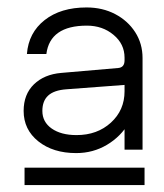

<svg xmlns="http://www.w3.org/2000/svg" viewBox="-20 -676 450 528"><path d="M47.5 -215V-167H377.5V-215ZM372 -516.5Q372 -556 351.8 -587.5Q331.5 -619 296.8 -637.2Q262 -655.5 218 -655.5Q147 -655.5 102.8 -620.8Q58.5 -586 54 -527.5H107.5Q117.5 -605.5 219 -605.5Q262 -605.5 292.2 -580.2Q322.5 -555 322.5 -517.5V-264.5H372ZM357.5 -425H322.5Q322.5 -373 285 -338.8Q247.5 -304.5 190.5 -304.5Q148 -304.5 122.2 -322.5Q96.5 -340.5 96.5 -371Q96.5 -398.5 112.5 -413.2Q128.5 -428 163 -430.5L323 -442.5L322.5 -510Q322.5 -490.5 305 -489L148.5 -475.5Q101.5 -471.5 73.2 -444Q45 -416.5 45 -371Q45 -319.5 85.5 -287.2Q126 -255 189.5 -255Q236 -255 274.2 -277.8Q312.5 -300.5 335 -339.2Q357.5 -378 357.5 -425Z"/></svg>

Font: Overused Grotesk Light
Style: Regular
Weight: 300
Designer: RandomMaerks
Version: Version 0.005